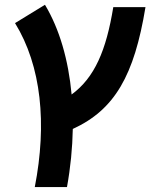

<svg xmlns="http://www.w3.org/2000/svg" viewBox="-20 -547 626 792"><path d="M123.5 224.6H256.3C271 143.6 278.8 63 280.3 -15.1C453.1 -94.2 533.7 -235.4 580.1 -517.6H447.3C418 -338.4 370.1 -226.6 275.4 -157.2C262.2 -299.8 225.6 -427.2 165.5 -527.3L42 -451.7C150.9 -274.9 174.3 -36.1 123.5 224.6Z"/></svg>

Font: Cascadia Mono NF
Style: Bold Italic
Weight: 700
Italic angle: -10°
Monospace: yes
Designer: Aaron Bell
Foundry: Saja Typeworks
Version: Version 2404.023